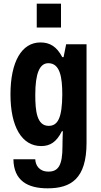

<svg xmlns="http://www.w3.org/2000/svg" viewBox="-20 -785 547 1045"><path d="M180 -635H312V-765H180ZM239 240C366 240 451 188 451 -8V-544H340L326 -474H319C289 -531 252 -554 200 -554C98 -554 37 -449 37 -271C37 -95 99 10 204 10C252 10 287 -11 317 -71H322C321 -43 320 -15 320 13C320 113 298 149 244 149C193 149 173 114 172 82H53C55 199 131 240 239 240ZM245 -100C180 -100 172 -182 172 -269C172 -384 195 -441 243 -441C307 -441 319 -364 319 -270C318 -146 296 -100 245 -100Z"/></svg>

Font: Kathrein 77 Bold Condensed
Style: Regular
Weight: 700
Width: 3
Designer: Lazydogs Typefoundry, based on Open Sans by Ascender Corporation
Foundry: Lazydogs Typefoundry
Version: Version 1.003;PS 001.003;hotconv 1.0.88;makeotf.lib2.5.64775